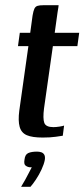

<svg xmlns="http://www.w3.org/2000/svg" viewBox="-20 -525 324 737"><path d="M61 192Q70 177 77 164.5Q84 152 90 140Q96 128 102 117Q101 117 98 117Q95 117 94 117Q85 116 78 110.5Q71 105 74 88Q76 68 88.5 62.5Q101 57 122 57Q131 57 138.5 59.5Q146 62 150 69Q154 76 152 89Q149 105 139.5 125.5Q130 146 118 164Q106 182 97 192ZM144 3Q104 3 83 -6Q62 -15 55.5 -38Q49 -61 54 -100L89 -348H49L56 -399H96L105 -465Q108 -483 112 -491.5Q116 -500 124 -502.5Q132 -505 147 -505H205Q205 -503 204 -496.5Q203 -490 201 -478L190 -399H284L277 -348H183L149 -109Q144 -70 150 -53.5Q156 -37 185 -37Q195 -37 208 -39Q221 -41 226 -43L221 -4Q215 -3 194 0Q173 3 144 3Z"/></svg>

Font: Genos Thin Medium
Style: Italic
Weight: 500
Italic angle: -8°
Version: Version 1.010